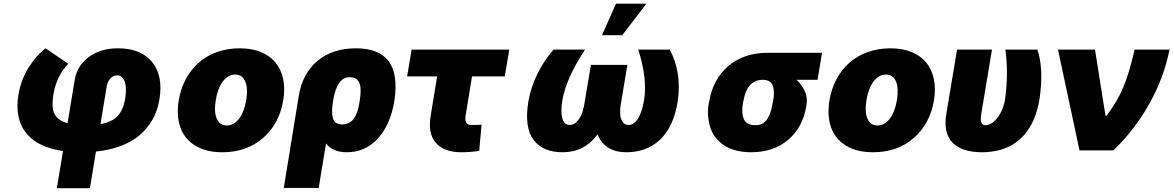

<svg xmlns="http://www.w3.org/2000/svg" viewBox="-20 -814 6353 1039"><path d="M287.6 204.5 321 3.2Q276.3 -3.2 239.3 -16Q202.4 -28.8 175.6 -46Q148.8 -63.2 129.1 -85.2Q109.4 -107.2 97.7 -131.7Q85.9 -156.2 80.1 -184.3Q74.2 -212.4 74.4 -240.8Q74.6 -269.2 79.5 -299.7Q93.4 -383.2 135.5 -449.4Q177.6 -515.6 226.6 -552.6L349.4 -468.8Q284.8 -402.3 268.5 -299.7Q262.8 -261 265.3 -231.2Q267.8 -201.3 287.5 -179.5Q307.2 -157.7 345.5 -147L384.2 -380.7Q397.4 -459.9 461.1 -506.2Q524.9 -552.6 618.6 -552.6Q741.8 -552.6 802.7 -478.9Q863.6 -405.2 843 -278.4Q836.3 -236.2 820.8 -198.7Q805.4 -161.2 777.7 -126.2Q750 -91.3 712.2 -64.6Q674.4 -38 620 -19.4Q565.7 -0.7 499.3 6L466.6 204.5ZM523.8 -142.4Q585.9 -153.4 616.5 -186.1Q647 -218.8 657 -278.4Q666.9 -337.7 655 -372Q643.1 -406.2 612.9 -406.2Q592 -406.2 576.7 -389Q561.4 -371.8 556.8 -342.3Z M1183.2 9.9Q1095.9 9.9 1037.5 -25.4Q979 -60.7 956.3 -124.1Q933.6 -187.5 947.4 -271.3Q957.7 -333.8 985.6 -385.8Q1013.5 -437.9 1055.4 -474.8Q1097.3 -511.7 1154.1 -532.1Q1210.9 -552.6 1277 -552.6Q1342.3 -552.6 1392 -532.1Q1441.8 -511.7 1471.6 -474.8Q1501.4 -437.9 1512.3 -385.8Q1523.1 -333.8 1512.8 -271.3Q1491.5 -143.8 1403.1 -66.9Q1314.6 9.9 1183.2 9.9ZM1207.4 -134.9Q1245.4 -134.9 1273.6 -171.9Q1301.8 -208.8 1312.5 -272.7Q1322.8 -337 1307 -373.8Q1291.2 -410.5 1252.8 -410.5Q1214.5 -410.5 1186.3 -373.6Q1158 -336.6 1147.7 -272.7Q1137.1 -208.5 1152.9 -171.7Q1168.7 -134.9 1207.4 -134.9Z M1515.6 203.1 1596.6 -294Q1616.5 -416.5 1698 -484.6Q1779.5 -552.6 1906.2 -552.6Q2154.5 -552.6 2115.1 -275.6L2113.6 -265.6Q2092.3 -137.8 2024.3 -63.9Q1956.3 9.9 1856.5 9.9Q1780.9 9.9 1744.3 -37.6L1704.5 203.1ZM1782.7 -269.9 1782 -264.9Q1777.7 -237.9 1777 -218.2Q1776.3 -198.5 1780.2 -179.5Q1784.1 -160.5 1797.2 -150.6Q1810.4 -140.6 1832.4 -140.6Q1851.6 -140.6 1867 -148.6Q1882.5 -156.6 1892 -168.5Q1901.6 -180.4 1908.9 -198Q1916.2 -215.6 1919.7 -231Q1923.3 -246.4 1926.1 -265.6L1927.6 -275.6Q1930 -292.3 1930.9 -305.9Q1931.8 -319.6 1931.1 -334Q1930.4 -348.4 1926.8 -359Q1923.3 -369.7 1916.9 -378.4Q1910.5 -387.1 1899.5 -391.7Q1888.5 -396.3 1873.6 -396.3Q1836.3 -396.3 1814.6 -363.6Q1793 -331 1782.7 -269.9Z M2735.8 -545.5 2711.6 -400.6H2534.4L2499.3 -187.5Q2495.7 -163 2503 -150.4Q2510.3 -137.8 2533.4 -137.8Q2566.1 -137.8 2585.9 -139.2L2573.2 2.8Q2523.4 9.9 2476.6 9.9Q2382.8 9.9 2338.8 -40.7Q2294.7 -91.3 2310.4 -186.1L2345.5 -400.6H2183.2L2207.4 -545.5Z M3433.9 -545.5H3604.4Q3636.7 -485.8 3647.9 -414.8Q3659.1 -343.8 3647.7 -266.3Q3636.7 -196.4 3611.7 -143.3Q3586.6 -90.2 3550.4 -56.8Q3514.2 -23.4 3468.9 -6.7Q3423.7 9.9 3370 9.9Q3252.5 9.9 3213.8 -87Q3142.8 9.9 3024.9 9.9Q2971.6 9.9 2932.2 -6.6Q2892.8 -23.1 2867.2 -57.2Q2841.6 -91.3 2834.7 -143.3Q2827.8 -195.3 2839.5 -266.3Q2852.6 -342 2888 -413.9Q2923.3 -485.8 2975.1 -545.5H3145.6Q3042.6 -387.8 3023.4 -272Q3012.8 -210.9 3022.7 -174.4Q3032.7 -137.8 3063.2 -137.8Q3090.2 -137.8 3111.7 -167.3Q3133.2 -196.7 3142 -250L3177.6 -463.1H3375L3339.5 -250Q3330.6 -196.7 3342.3 -167.3Q3354 -137.8 3381.4 -137.8Q3411.6 -137.8 3433.2 -173.7Q3454.9 -209.5 3465.2 -272Q3484.4 -387.4 3433.9 -545.5ZM3237.9 -623.6 3313.2 -794H3478L3347.3 -623.6Z M3816.1 -258.5 3818.9 -269.9Q3828.1 -325.6 3853.7 -372.7Q3879.3 -419.7 3918.5 -454.5Q3957.7 -489.3 4012.8 -508.9Q4067.8 -528.4 4132.8 -528.4H4428.3L4404.1 -382.1H4290.8Q4320.3 -354.4 4335.6 -319.4Q4350.9 -284.4 4344.5 -248.6L4343 -238.6Q4324.9 -125.7 4245.7 -57.9Q4166.5 9.9 4044.7 9.9Q4001.1 9.9 3964.5 0.7Q3927.9 -8.5 3901.1 -25.6Q3874.3 -42.6 3854.6 -66.8Q3834.9 -90.9 3824.9 -120.7Q3815 -150.6 3812 -185.4Q3808.9 -220.2 3816.1 -258.5ZM4003.6 -269.9 4000.7 -258.5Q3995.7 -232.2 3996.8 -210Q3997.9 -187.9 4004.3 -171.3Q4010.7 -154.8 4027 -145.6Q4043.3 -136.4 4068.9 -136.4Q4090.2 -136.4 4106.4 -145.4Q4122.5 -154.5 4133.2 -171.7Q4143.8 -188.9 4150.4 -209.7Q4157 -230.5 4161.2 -258.5L4164.1 -269.9Q4168.7 -292.6 4168.1 -313Q4167.6 -333.5 4162.6 -348.9Q4157.7 -364.3 4144 -373.2Q4130.3 -382.1 4108.7 -382.1Q4022.4 -382.1 4003.6 -269.9Z M4704.5 9.9Q4617.2 9.9 4558.8 -25.4Q4500.4 -60.7 4477.6 -124.1Q4454.9 -187.5 4468.7 -271.3Q4479 -333.8 4506.9 -385.8Q4534.8 -437.9 4576.7 -474.8Q4618.6 -511.7 4675.4 -532.1Q4732.2 -552.6 4798.3 -552.6Q4863.6 -552.6 4913.4 -532.1Q4963.1 -511.7 4992.9 -474.8Q5022.7 -437.9 5033.6 -385.8Q5044.4 -333.8 5034.1 -271.3Q5012.8 -143.8 4924.4 -66.9Q4835.9 9.9 4704.5 9.9ZM4728.7 -134.9Q4766.7 -134.9 4794.9 -171.9Q4823.2 -208.8 4833.8 -272.7Q4844.1 -337 4828.3 -373.8Q4812.5 -410.5 4774.1 -410.5Q4735.8 -410.5 4707.6 -373.6Q4679.3 -336.6 4669 -272.7Q4658.4 -208.5 4674.2 -171.7Q4690 -134.9 4728.7 -134.9Z M5159.1 -545.5H5348L5289.8 -196Q5279.5 -136.4 5312.5 -136.4Q5338.4 -136.4 5361.9 -158.9Q5385.3 -181.5 5399.5 -212.9Q5413.7 -244.3 5419 -277Q5438.2 -418 5420.5 -545.5H5593.8Q5610.4 -497.5 5614.2 -429.9Q5617.9 -362.2 5605.1 -277Q5596.6 -225.5 5580.1 -182.2Q5563.6 -138.8 5537.5 -103Q5511.4 -67.1 5476.6 -42.3Q5441.8 -17.4 5395.4 -3.7Q5349.1 9.9 5294 9.9Q5241.5 9.9 5202.1 -2.5Q5162.6 -14.9 5136.7 -39.8Q5110.8 -64.6 5101.4 -104.6Q5092 -144.5 5100.9 -197.4Z M5821.7 0 5705.3 -545.5H5905.5L5962.4 -187.5H5968Q6027 -266 6058.9 -342.3Q6090.9 -418.7 6120 -545.5H6308.9Q6279.1 -395.6 6200.5 -254.1Q6121.8 -112.6 6005 0Z"/></svg>

Font: Karasuma Gothic
Style: Italic
Weight: 900
Italic angle: -9.39999°
Designer: Rasmus Andersson / Ryoko Nishizuka
Foundry: Genbu
Version: Version 1.00